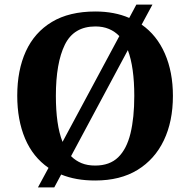

<svg xmlns="http://www.w3.org/2000/svg" viewBox="-20 -775 827 835"><path d="M191 -45Q123 -92 89 -172.5Q55 -253 55 -359Q55 -470 92.5 -552Q130 -634 205.5 -679.5Q281 -725 395 -725Q436 -725 473 -718Q510 -711 542 -697L573 -755H643L596 -668Q662 -622 697 -542Q732 -462 732 -358Q732 -247 692.5 -164.5Q653 -82 578 -36Q503 10 394 10Q351 10 314.5 3.5Q278 -3 246 -16L216 40H145ZM394 -55Q457 -55 494 -91Q531 -127 547.5 -195Q564 -263 564 -358Q564 -420 557 -470Q550 -520 536 -557L289 -96Q309 -76 334.5 -65.5Q360 -55 394 -55ZM499 -618Q480 -638 454 -649Q428 -660 395 -660Q301 -660 262 -580.5Q223 -501 223 -358Q223 -296 230 -246Q237 -196 252 -158Z"/></svg>

Font: Noto Serif Armenian
Style: Regular
Weight: 400
Designer: Monotype Design Team
Foundry: Monotype Imaging Inc.
Version: Version 2.007